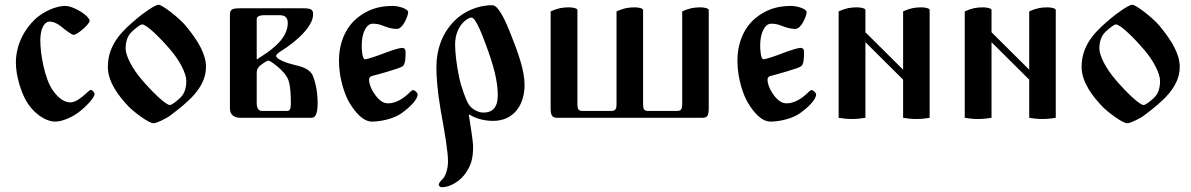

<svg xmlns="http://www.w3.org/2000/svg" viewBox="-20 -497 5024 810"><path d="M47 -233C47 -172 72 -105 87 -78C117 -21 171 16 213 16C244 16 286 -4 310 -22C341 -45 379 -84 379 -101C379 -107 368 -118 363 -118C360 -118 350 -109 340 -100C325 -86 298 -65 278 -65C244 -65 219 -93 202 -117C168 -166 150 -270 150 -327C150 -377 168 -406 189 -406C202 -406 220 -401 247 -378C259 -368 283 -350 291 -350C306 -350 358 -395 358 -409C358 -429 293 -472 254 -472C217 -472 164 -449 129 -417C84 -375 47 -309 47 -233Z M435 -215C435 -149 483 -89 524 -46C545 -25 607 23 628 23C639 23 679 5 700 -11C771 -65 849 -126 849 -215C849 -267 818 -323 762 -390C737 -420 665 -477 649 -477C632 -477 574 -433 559 -420C502 -372 435 -314 435 -215ZM510 -292C510 -321 518 -346 536 -363C555 -381 573 -394 580 -394C599 -394 659 -334 698 -288C739 -241 766 -186 766 -156C766 -127 759 -102 741 -85C722 -67 704 -54 697 -54C678 -54 618 -114 579 -160C538 -207 510 -262 510 -292Z M950 -40C950 -9 972 0 995 0H1295C1310 0 1320 -16 1320 -62C1320 -117 1308 -158 1300 -177C1293 -192 1280 -211 1223 -223C1192 -230 1145 -247 1145 -261C1145 -267 1153 -274 1174 -287C1224 -319 1301 -382 1301 -437C1301 -458 1290 -462 1259 -462H992C962 -462 950 -458 950 -436ZM1063 -62V-188C1063 -209 1073 -218 1089 -229C1102 -238 1109 -241 1113 -241C1120 -241 1140 -225 1151 -216C1170 -200 1190 -179 1197 -158C1206 -132 1207 -92 1207 -59C1207 -37 1202 -29 1192 -29H1085C1069 -29 1063 -44 1063 -62ZM1063 -248V-417C1063 -431 1085 -433 1095 -433H1160C1187 -433 1194 -418 1194 -400C1194 -338 1134 -292 1086 -261C1081 -258 1076 -255 1065 -247Z M1410 -241C1410 -162 1437 -92 1454 -64C1479 -22 1512 16 1550 16C1588 16 1642 3 1672 -18C1712 -46 1742 -78 1742 -99C1742 -105 1730 -117 1723 -117C1718 -117 1712 -111 1704 -103C1684 -84 1652 -61 1618 -61C1597 -61 1578 -73 1557 -105C1545 -123 1537 -144 1537 -162C1537 -168 1541 -174 1548 -176C1575 -183 1666 -208 1678 -217C1690 -225 1691 -251 1691 -277C1691 -287 1688 -295 1676 -295C1665 -295 1631 -284 1602 -273C1574 -262 1530 -247 1520 -247C1507 -247 1506 -294 1506 -305C1506 -361 1527 -397 1552 -397C1568 -397 1580 -395 1597 -388C1613 -382 1631 -375 1654 -375C1681 -375 1702 -432 1702 -446C1702 -459 1664 -472 1636 -472C1577 -472 1530 -456 1488 -422C1436 -380 1410 -313 1410 -241Z M1821 -211C1821 -178 1825 -114 1839 -33C1858 72 1870 144 1870 184C1870 215 1860 246 1847 259C1842 263 1831 275 1831 282C1831 287 1837 293 1844 293C1879 293 1925 266 1948 228C1965 201 1976 177 1976 120C1976 103 1965 32 1958 -12L1960 -14C1990 6 2031 13 2060 13C2147 13 2193 -54 2193 -139C2193 -199 2167 -273 2130 -365C2112 -409 2083 -475 2057 -475C1990 -475 1938 -445 1910 -421C1845 -364 1821 -288 1821 -211ZM1900 -309C1900 -388 1952 -423 1969 -423C1988 -423 2018 -340 2031 -305C2063 -219 2080 -154 2080 -95C2080 -42 2056 -22 2020 -22C2002 -22 1970 -33 1954 -62C1947 -75 1926 -127 1917 -171C1906 -223 1900 -276 1900 -309Z M2303 -41C2303 -9 2310 0 2331 0H2943C2964 0 2970 -9 2970 -41V-455C2970 -462 2950 -466 2936 -466C2909 -466 2889 -463 2858 -449V-58C2858 -37 2853 -29 2836 -29H2714C2697 -29 2693 -37 2693 -58V-455C2693 -462 2673 -466 2659 -466C2632 -466 2612 -463 2581 -449V-58C2581 -37 2576 -29 2559 -29H2437C2420 -29 2416 -37 2416 -58V-455C2416 -462 2395 -466 2381 -466C2354 -466 2334 -463 2303 -449Z M3091 -241C3091 -162 3118 -92 3135 -64C3160 -22 3193 16 3231 16C3269 16 3323 3 3353 -18C3393 -46 3423 -78 3423 -99C3423 -105 3411 -117 3404 -117C3399 -117 3393 -111 3385 -103C3365 -84 3333 -61 3299 -61C3278 -61 3259 -73 3238 -105C3226 -123 3218 -144 3218 -162C3218 -168 3222 -174 3229 -176C3256 -183 3347 -208 3359 -217C3371 -225 3372 -251 3372 -277C3372 -287 3369 -295 3357 -295C3346 -295 3312 -284 3283 -273C3255 -262 3211 -247 3201 -247C3188 -247 3187 -294 3187 -305C3187 -361 3208 -397 3233 -397C3249 -397 3261 -395 3278 -388C3294 -382 3312 -375 3335 -375C3362 -375 3383 -432 3383 -446C3383 -459 3345 -472 3317 -472C3258 -472 3211 -456 3169 -422C3117 -380 3091 -313 3091 -241Z M3518 0C3535 3 3553 5 3574 5C3595 5 3614 3 3631 0V-319L3790 -161V0C3807 3 3825 5 3846 5C3867 5 3885 3 3902 0V-455C3902 -462 3882 -466 3868 -466C3841 -466 3821 -463 3790 -449V-203L3631 -361V-455C3631 -462 3610 -466 3596 -466C3569 -466 3549 -463 3518 -449Z M4050 0C4067 3 4085 5 4106 5C4127 5 4146 3 4163 0V-319L4322 -161V0C4339 3 4357 5 4378 5C4399 5 4417 3 4434 0V-455C4434 -462 4414 -466 4400 -466C4373 -466 4353 -463 4322 -449V-203L4163 -361V-455C4163 -462 4142 -466 4128 -466C4101 -466 4081 -463 4050 -449Z M4543 -215C4543 -149 4591 -89 4632 -46C4653 -25 4715 23 4736 23C4747 23 4787 5 4808 -11C4879 -65 4957 -126 4957 -215C4957 -267 4926 -323 4870 -390C4845 -420 4773 -477 4757 -477C4740 -477 4682 -433 4667 -420C4610 -372 4543 -314 4543 -215ZM4618 -292C4618 -321 4626 -346 4644 -363C4663 -381 4681 -394 4688 -394C4707 -394 4767 -334 4806 -288C4847 -241 4874 -186 4874 -156C4874 -127 4867 -102 4849 -85C4830 -67 4812 -54 4805 -54C4786 -54 4726 -114 4687 -160C4646 -207 4618 -262 4618 -292Z"/></svg>

Font: Monomakh Unicode
Style: Regular
Weight: 400
Version: Version 1.2